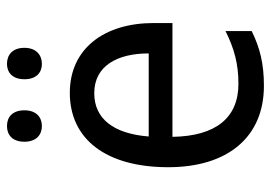

<svg xmlns="http://www.w3.org/2000/svg" viewBox="-133 -633 776 550"><g transform="rotate(-90 255.0 -358.0)"><path d="M124 -676C124 -642 144 -626 169 -626C194 -626 214 -642 214 -676C214 -711 194 -726 169 -726C144 -726 124 -711 124 -676ZM303 -676C303 -642 322 -626 347 -626C372 -626 393 -642 393 -676C393 -711 372 -726 347 -726C323 -726 303 -711 303 -676ZM264 -546C132 -546 51 -443 51 -264C51 -94 137 10 284 10C347 10 392 -1 441 -25V-100C391 -75 347 -63 290 -63C193 -63 140 -127 138 -252H464V-306C464 -447 391 -546 264 -546ZM263 -476C342 -476 377 -409 377 -320H139C147 -421 190 -476 263 -476Z"/></g></svg>

Font: Noto Sans Sinhala SemiCondensed
Style: Regular
Weight: 400
Width: 4
Designer: Jelle Bosma - Monotype Design Team
Foundry: Monotype Imaging Inc.
Version: Version 2.006